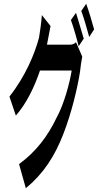

<svg xmlns="http://www.w3.org/2000/svg" viewBox="-20 -898 540 1018"><path d="M383 -830 356 -792C370 -753 387 -694 397 -653L424 -693C413 -728 395 -793 383 -830ZM30 -386 64 -285C120 -349 162 -435 192 -524H360C350 -459 319 -344 280 -274C235 -179 172 -94 81 -28L117 100C210 23 270 -69 316 -188C360 -301 391 -433 404 -516C407 -546 412 -576 416 -598L383 -674C375 -666 364 -661 350 -661C339 -661 274 -661 229 -661L248 -760L202 -818C199 -779 192 -727 187 -699C165 -615 116 -495 30 -386ZM411 -840C425 -802 442 -743 453 -702L479 -742C470 -776 451 -840 437 -878Z"/></svg>

Font: 寒蝉无机体 CompactMedium
Style: Regular
Weight: 500
Width: 3
Designer: ChillTanhei {Warren2060}; 
Source Han Sans {Ryoko NISHIZUKA 西塚涼子 (kana, bopomofo & ideographs); Paul D. Hunt (Latin, Gre
Foundry: ChillType&Adobe
Version: Version 1.000;Glyphs 3.1.1 (3135)